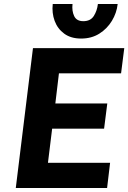

<svg xmlns="http://www.w3.org/2000/svg" viewBox="-20 -941 642 961"><path d="M59 0 145 -700H602L586 -574H275L257 -423H517L501 -297H241L220 -126H531L516 0ZM386 -748Q335 -748 301.5 -772.5Q268 -797 253.5 -836.5Q239 -876 244 -921H343Q339 -887 351 -861Q363 -835 397 -835Q433 -835 449.5 -861Q466 -887 470 -921H569Q564 -876 540 -836.5Q516 -797 477 -772.5Q438 -748 386 -748Z"/></svg>

Font: Inclusive Sans
Style: Bold Italic
Weight: 700
Italic angle: -7°
Designer: Olivia King
Foundry: Olivia King
Version: Version 2.004